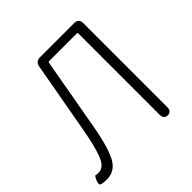

<svg xmlns="http://www.w3.org/2000/svg" viewBox="-190 -890 1065 1065"><g transform="rotate(-45 342.0 -358.0)"><path d="M57 13Q28 13 15 8Q2 3 13 -24Q25 -51 30 -48.5Q35 -46 51 -46Q84 -46 105 -81Q131 -126 155 -251L235 -696Q241 -729 275 -729H542Q578 -729 578 -693V-36Q578 0 548 0Q518 0 518 -36V-673Q518 -678 513 -678H295Q289 -678 288 -672L212 -245Q184 -91 148 -36Q116 13 57 13Z"/></g></svg>

Font: Resource Han Rounded CN Light
Style: Regular
Weight: 300
Designer: Cyano Hao (round all glyphs); Ryoko NISHIZUKA 西塚涼子 (kana, bopomofo & ideographs); Paul D. Hunt (Latin, Greek & Cyrillic)
Foundry: Cyano Hao
Version: 0.990